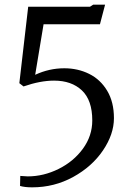

<svg xmlns="http://www.w3.org/2000/svg" viewBox="-20 -633 568 824"><path d="M99 124Q167 124 231.5 92Q296 60 336 5Q376 -50 376 -116Q376 -203 331.5 -245Q287 -287 212 -287Q153 -287 81 -262L63 -276L101 -604H366L380 -613H431L409 -529H167L131 -312Q191 -340 256 -340Q314 -340 362.5 -316Q411 -292 440 -243.5Q469 -195 469 -126Q469 -57 422 12.5Q375 82 294 126.5Q213 171 118 171Q86 171 66 165L67 122Q89 124 99 124Z"/></svg>

Font: Grenzecho Serif
Style: Serif-Regular
Weight: 400
Designer: Dan Reynolds
Foundry: Dan Reynolds
Version: Version 1.001; ttfautohint (v1.1) -l 5 -r 5 -G 72 -x 0 -D la